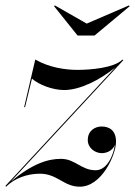

<svg xmlns="http://www.w3.org/2000/svg" viewBox="-71 -694 509 724"><path d="M256 -605 136 -673.5 133 -670.5 221.5 -560H285.5L418 -670.5L415 -673.5ZM20 -290H23.5L49.5 -397.5C75.5 -374.5 127 -354.5 171 -354.5C230.5 -354.5 305 -392 363.5 -439.5L-51 7.5L-50 8L-48 10C-16 -22 31.5 -39 79.5 -39C145.5 -39 169 10 230 10C312.5 10 366.5 -110 366.5 -160C366.5 -201 342.5 -217 312 -217C287 -217 260 -201 260 -166C260 -135.5 288 -116.5 312.5 -116.5C333 -116.5 353.5 -126.5 362 -147.5C357.5 -112 334.5 -52 289.5 -52C235.5 -52 212.5 -95 159 -95C110 -95 53 -78 -30 -9.5L394 -467L391 -469.5C359 -437.5 269.5 -430.5 221.5 -430.5C175.5 -430.5 115.5 -439 62 -469.5Z"/></svg>

Font: Bodoni* 48pt
Style: Italic
Weight: 400
Italic angle: -13°
Version: Version 2.3